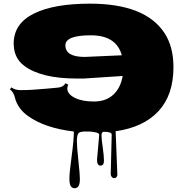

<svg xmlns="http://www.w3.org/2000/svg" viewBox="-20 -691 991 1028"><path d="M636.7 -284.2Q433.6 -270.5 427.7 -270.5H391.1Q199.7 -270.5 109.4 -338.9Q56.6 -378.9 53.7 -448.2L53.2 -457Q53.2 -565.4 163.1 -619.1Q269.5 -671.4 461.9 -671.4Q756.8 -671.4 860.4 -514.6Q908.7 -441.4 908.7 -331.5Q908.7 -182.1 828.4 -95.7Q748 -9.3 599.1 11.7L608.4 243.7Q608.4 251.5 603.8 257.1Q599.1 262.7 591.3 262.7Q583.5 262.7 578.1 256.1Q572.8 249.5 572.8 241.2L578.1 29.8Q578.1 14.6 536.1 14.6Q523.4 14.6 523.4 33.9Q523.4 53.2 530 97.7Q536.6 142.1 536.6 168.9Q536.6 195.8 518.1 195.8Q499.5 195.8 499.5 164.1L511.2 31.2Q511.2 21 489.7 17.1Q468.3 13.2 459 13.2Q449.7 13.2 441.2 13.2Q432.6 13.2 426.3 13.4Q419.9 13.7 411.6 15.9Q403.3 18.1 399.9 22.5Q391.6 34.2 391.6 64.5Q391.6 94.7 399.7 168.5Q407.7 242.2 407.7 267.8Q407.7 293.5 400.4 305.2Q393.1 316.9 379.4 316.9Q365.7 316.9 358.6 305.2Q351.6 293.5 351.6 264.2Q351.6 234.9 363.5 146.5Q375.5 58.1 375.5 13.2Q219.7 -5.4 129.9 -69.8Q75.7 -108.4 60.1 -167Q53.2 -197.3 33.2 -212.9L41 -223.1Q60.1 -208.5 90.1 -208.5Q120.1 -208.5 150.6 -210.2Q181.2 -211.9 227.5 -216.1Q273.9 -220.2 288.6 -221.7Q319.8 -224.1 330.1 -245.6L345.7 -237.3Q340.3 -227.5 340.3 -217.8Q340.3 -187.5 379.9 -167.5Q419.4 -147.5 483.2 -147.5Q546.9 -147.5 586.4 -183.8Q626 -220.2 636.7 -284.2ZM330.1 -448.2Q330.1 -386.2 433.6 -386.2Q435.5 -386.2 632.3 -395Q602.5 -502 466.3 -502Q330.1 -502 330.1 -448.2Z"/></svg>

Font: Nosifer Caps
Style: Regular
Weight: 800
Version: Version 001.002